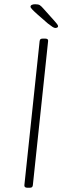

<svg xmlns="http://www.w3.org/2000/svg" viewBox="-20 -884 323 906"><path d="M110 2Q94 2 95 -10L167 -690Q168 -697 171.5 -699.5Q175 -702 184 -702H192Q209 -702 207 -690L135 -10Q134 -3 130.5 -0.5Q127 2 118 2ZM241 -752Q236 -752 228 -757Q220 -762 206 -773L159 -814Q141 -830 132.5 -839Q124 -848 124 -852Q124 -858 130 -861Q136 -864 146 -864Q161 -864 168 -859.5Q175 -855 187 -841L238 -784Q243 -778 248.5 -771.5Q254 -765 254 -760Q254 -756 250 -754Q246 -752 241 -752Z"/></svg>

Font: Asap Thin
Style: Italic
Weight: 250
Italic angle: -6°
Designer: Pablo Cosgaya
Foundry: Omnibus-Type
Version: Version 3.001